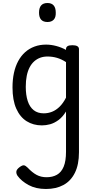

<svg xmlns="http://www.w3.org/2000/svg" viewBox="-20 -815 638 1274"><path d="M285 439Q218 439 170 413Q122 387 96 351Q87 337 88.5 323Q90 309 110 294Q129 280 139.5 282Q150 284 163 297Q194 330 223 345.5Q252 361 289 361Q329 361 358 344.5Q387 328 402.5 291Q418 254 418 192V-75Q395 -38 367.5 -18Q340 2 312.5 9.5Q285 17 258 17Q201 17 157 -10.5Q113 -38 88 -94Q63 -150 63 -235Q63 -287 72.5 -331Q82 -375 101 -410Q120 -445 147 -469Q174 -493 209 -506Q244 -519 286 -519Q318 -519 352.5 -510Q387 -501 418 -484V-489Q418 -502 428 -508.5Q438 -515 460 -515Q482 -515 493 -508.5Q504 -502 504 -489V195Q504 277 477 331.5Q450 386 401 412.5Q352 439 285 439ZM270 -63Q299 -63 325.5 -73.5Q352 -84 375.5 -107Q399 -130 418 -167V-403Q387 -423 357 -431.5Q327 -440 295 -440Q269 -440 247 -432Q225 -424 207 -408Q189 -392 176.5 -368Q164 -344 157.5 -312Q151 -280 151 -239Q151 -184 164 -144.5Q177 -105 203.5 -84Q230 -63 270 -63ZM295 -669Q267 -669 253 -684.5Q239 -700 239 -731Q239 -763 253 -779Q267 -795 295 -795Q322 -795 336 -779Q350 -763 350 -731Q351 -700 336.5 -684.5Q322 -669 295 -669Z"/></svg>

Font: Playwrite DE Grund
Style: Regular
Weight: 400
Designer: Veronika Burian, José Scaglione
Foundry: TypeTogether
Version: Version 1.002